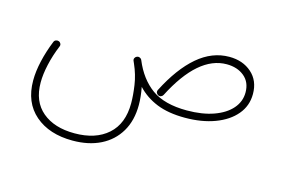

<svg xmlns="http://www.w3.org/2000/svg" viewBox="-78 -481 1308 894"><g transform="rotate(15 576.0 -34.0)"><path d="M74.7 24.9Q74.7 -18.6 86.4 -69.6Q98.1 -120.6 119.1 -172.4Q122.1 -179.7 129.2 -182.1Q136.2 -184.6 142.6 -182.1Q149.4 -179.7 152.6 -172.9Q155.8 -166 152.3 -158.7Q132.3 -110.4 121.6 -62.3Q110.8 -14.2 110.8 24.9Q110.8 116.7 168.5 165Q226.1 213.4 323.7 213.4Q425.3 213.4 484.1 161.1Q543 108.9 543 9.8Q543 -28.3 535.9 -76.4Q528.8 -124.5 507.8 -171.9Q505.4 -177.2 502.9 -183.1Q499.5 -190.4 502.7 -197Q505.9 -203.6 512.2 -206.1Q521 -210 529.3 -204.6Q534.2 -202.1 536.1 -196.8Q570.8 -112.8 632.3 -68.8Q693.8 -24.9 801.3 -24.9Q875.5 -24.9 930.2 -44.4Q984.9 -64 1014.6 -98.1Q1044.4 -132.3 1044.4 -176.3Q1044.4 -225.6 1011.2 -253.2Q978 -280.8 926.3 -280.8Q788.6 -280.8 678.7 -66.4Q675.3 -60.1 668.5 -57.6Q661.6 -55.2 655.3 -58.6Q648.9 -61.5 646.2 -68.1Q643.6 -74.7 647 -82Q705.6 -196.8 776.1 -257.1Q846.7 -317.4 929.2 -317.4Q994.6 -317.4 1037.1 -279.8Q1079.6 -242.2 1079.6 -178.2Q1079.6 -121.1 1043.9 -78.9Q1008.3 -36.6 945.6 -13.2Q882.8 10.3 801.3 10.3Q721.7 10.3 665.8 -12.2Q609.9 -34.7 570.8 -76.7Q579.6 -30.3 579.6 8.3Q579.6 83.5 547.6 137.5Q515.6 191.4 458.3 220Q400.9 248.5 323.7 248.5Q210.9 248.5 142.8 189.7Q74.7 130.9 74.7 24.9Z"/></g></svg>

Font: Mikhak-DS1-FD ExtraLight
Style: Regular
Weight: 200
Designer: Amin Abedi
Version: Version 3.2